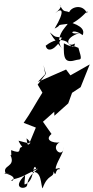

<svg xmlns="http://www.w3.org/2000/svg" viewBox="-20 -869 513 1055"><path d="M219 -511 232 -463 187 -404 213 -360C178 -305 147 -246 110 -194L177 -168L141 -81C121 -86 101 -90 82 -96C86 -80 125 -22 170 -17C171 -46 130 -42 126 -109C164 -75 145 -80 94 -59C79 -50 103 -20 41 -44C43 6 43 -26 38 -16C68 51 -10 37 11 83C-21 97 70 70 17 86C98 111 20 141 49 117C104 105 113 94 189 57C166 80 134 98 129 149C125 174 37 171 118 93C118 114 110 150 118 144C170 124 157 44 174 48C191 92 189 32 154 77C211 64 203 151 214 166C243 84 276 111 274 73C292 114 280 49 311 63C294 57 330 49 286 59C285 30 330 -28 332 -63C327 9 249 -58 311 -89C304 -79 212 -89 263 -133L216 -200L278 -255L279 -233L355 -301L376 -359L423 -390L473 -515L367 -455L343 -487L188 -419L229 -462ZM254 -691C290 -658 284 -670 320 -662C289 -598 240 -576 231 -618C245 -628 293 -667 346 -640C400 -588 346 -635 411 -606C432 -537 427 -544 402 -540C336 -520 328 -543 331 -631C400 -595 389 -624 391 -630C353 -604 322 -660 422 -689C351 -671 372 -722 434 -676C439 -687 450 -717 379 -742C446 -780 468 -828 458 -796C436 -848 373 -833 360 -802C333 -814 331 -795 305 -849C309 -836 330 -836 283 -796C320 -830 341 -813 280 -712C327 -735 278 -729 352 -738C348 -726 265 -658 330 -591L273 -661Z"/></svg>

Font: Hussar Lance
Style: ExBdObl
Weight: 700
Foundry: Cannot Into Space Fonts, PlusOne Fonts
Version: Version 2.270